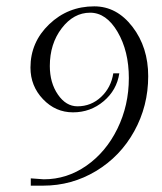

<svg xmlns="http://www.w3.org/2000/svg" viewBox="-20 -565 511 605"><path d="M77 20V-3L118 0Q191 0 252.5 -43Q314 -86 350 -159.5Q386 -233 386 -319Q386 -404 350.5 -464.5Q315 -525 264 -525Q212 -525 174.5 -476Q137 -427 137 -357Q137 -304 162.5 -267Q188 -230 224 -230Q267 -230 298.5 -259.5Q330 -289 337 -334H356Q348 -281 306.5 -246Q265 -211 210 -211Q155 -211 115.5 -252.5Q76 -294 76 -352Q76 -432 135 -488.5Q194 -545 277 -545Q348 -545 397.5 -480.5Q447 -416 447 -325Q447 -231 403 -151.5Q359 -72 282.5 -26Q206 20 116 20Z"/></svg>

Font: Kleymissky
Style: Regular
Weight: 500
Italic angle: -8°
Designer: gluk
Foundry: gluk
Version: Version 0.283